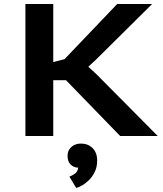

<svg xmlns="http://www.w3.org/2000/svg" viewBox="-20 -682 818 963"><path d="M107.4 0ZM311 -279.8H247.1V0H107.4V-662.1H247.1V-370.6L303.7 -385.3L567.9 -662.1H743.2L461.9 -383.3L422.9 -347.2L464.4 -309.1L771 0H582.5ZM318.8 99.1Q318.8 72.3 337.9 55.2Q356.9 38.1 385.7 38.1Q421.9 38.1 444.6 61Q467.3 84 467.3 123Q467.3 155.3 455.8 179.2Q444.3 203.1 428 219.7Q411.6 236.3 393.8 246.8Q376 257.3 362.3 260.7L328.1 204.1Q342.3 198.7 356.2 188.7Q370.1 178.7 372.1 158.7Q353 159.7 335.9 144.8Q318.8 129.9 318.8 99.1Z"/></svg>

Font: PT Astra Sans
Style: Bold
Weight: 700
Designer: A.Korolkova, I. Chaeva
Foundry: ParaType Ltd
Version: Version 1.001; ttfautohint (v1.6)